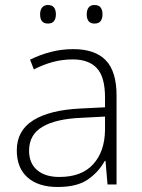

<svg xmlns="http://www.w3.org/2000/svg" viewBox="-20 -736 568 766"><path d="M272 -540Q359 -540 402 -495.5Q445 -451 445 -355V0H409L401 -94H398Q373 -49 330 -19.5Q287 10 210 10Q133 10 90 -28Q47 -66 47 -136Q47 -215 112.5 -256Q178 -297 300 -303L399 -308V-347Q399 -429 366.5 -464Q334 -499 270 -499Q230 -499 192 -489Q154 -479 115 -459L100 -498Q138 -517 181.5 -528.5Q225 -540 272 -540ZM305 -266Q204 -262 150 -230.5Q96 -199 96 -135Q96 -85 128 -57.5Q160 -30 217 -30Q306 -30 352 -81Q398 -132 399 -218V-271ZM140 -679Q140 -696 148 -706Q156 -716 171 -716Q188 -716 195.5 -706Q203 -696 203 -679Q203 -662 195.5 -652Q188 -642 171 -642Q140 -642 140 -679ZM326 -679Q326 -696 333.5 -706Q341 -716 357 -716Q374 -716 381.5 -706Q389 -696 389 -679Q389 -662 381.5 -652Q374 -642 357 -642Q326 -642 326 -679Z"/></svg>

Font: Noto Sans Thaana ExtraLight
Style: Regular
Weight: 200
Designer: David Williams
Foundry: Google Inc.
Version: Version 3.001; ttfautohint (v1.8.4.7-5d5b)